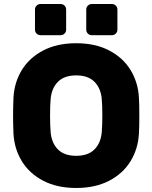

<svg xmlns="http://www.w3.org/2000/svg" viewBox="-20 -925 758 955"><path d="M671 -439Q673 -411 673 -349Q673 -288 671 -261Q667 -185 629.5 -123.5Q592 -62 523 -26Q454 10 359 10Q264 10 195 -26Q126 -62 88.5 -123.5Q51 -185 47 -261Q45 -315 45 -349Q45 -383 47 -439Q51 -515 88.5 -576.5Q126 -638 195 -674Q264 -710 359 -710Q454 -710 523 -674Q592 -638 629.5 -576.5Q667 -515 671 -439ZM359 -550Q300 -550 268.5 -518.5Q237 -487 232 -434Q229 -401 229 -351Q229 -302 232 -266Q237 -213 268.5 -181.5Q300 -150 359 -150Q418 -150 449.5 -181.5Q481 -213 486 -266Q489 -302 489 -351Q489 -401 486 -434Q481 -487 449.5 -518.5Q418 -550 359 -550ZM282 -750H181Q170 -750 162 -758Q154 -766 154 -777V-878Q154 -889 162 -897Q170 -905 181 -905H282Q293 -905 301 -897Q309 -889 309 -878V-777Q309 -766 301 -758Q293 -750 282 -750ZM537 -750H436Q425 -750 417 -758Q409 -766 409 -777V-878Q409 -889 417 -897Q425 -905 436 -905H537Q548 -905 556 -897Q564 -889 564 -878V-777Q564 -766 556 -758Q548 -750 537 -750Z"/></svg>

Font: Rubik
Style: Regular
Weight: 700
Designer: Hubert & Fischer
Foundry: Hubert & Fischer
Version: Version 1.100